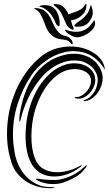

<svg xmlns="http://www.w3.org/2000/svg" viewBox="-20 -970 560 991"><path d="M281 -42Q317 -48 350.5 -64Q384 -80 411 -105Q413 -106 419 -112Q425 -118 427 -116Q429 -114 426 -110Q423 -106 421 -103Q401 -74 368.5 -55.5Q336 -37 301 -26Q272 -18 239 -20.5Q206 -23 177 -37Q168 -41 166 -43.5Q164 -46 166 -47Q168 -48 172.5 -48Q177 -48 181 -47Q192 -45 206.5 -43.5Q221 -42 235.5 -41.5Q250 -41 262 -41Q274 -41 281 -42ZM147 -336Q142 -301 142 -267.5Q142 -234 146.5 -204.5Q151 -175 160.5 -152Q170 -129 184 -114Q200 -98 223.5 -89.5Q247 -81 274.5 -81Q302 -81 332.5 -89Q363 -97 393 -114Q399 -118 401 -116Q403 -114 399.5 -111.5Q396 -109 393 -107Q367 -87 338 -75Q309 -63 279.5 -60Q250 -57 222.5 -63.5Q195 -70 173 -88Q152 -106 139 -131.5Q126 -157 119.5 -187.5Q113 -218 112 -251Q111 -284 114 -316Q118 -367 134 -419Q150 -471 176.5 -515Q203 -559 240 -592Q277 -625 323 -638Q346 -644 370 -643Q394 -642 414.5 -634Q435 -626 450 -610.5Q465 -595 470 -573Q475 -549 466 -526.5Q457 -504 441 -487.5Q425 -471 405 -464Q385 -457 367 -464Q366 -464 365.5 -467Q365 -470 369 -469Q381 -467 396.5 -474.5Q412 -482 424.5 -495Q437 -508 444.5 -526Q452 -544 449 -563Q446 -577 436.5 -587.5Q427 -598 412 -604.5Q397 -611 378.5 -613Q360 -615 340 -611Q302 -604 269.5 -577.5Q237 -551 212 -513Q187 -475 170 -428.5Q153 -382 147 -336ZM226 -5Q237 -4 248.5 -4Q260 -4 260 -1Q260 0 256 0.5Q252 1 247.5 1Q243 1 238 1Q233 1 232 1Q201 1 171 -8Q141 -17 115.5 -33.5Q90 -50 70 -74Q50 -98 40 -129Q20 -190 17 -248Q14 -306 22 -362Q26 -394 37.5 -434.5Q49 -475 68.5 -517Q88 -559 117.5 -600Q147 -641 188 -675Q231 -711 283.5 -723Q336 -735 384 -727Q432 -719 469 -693.5Q506 -668 518 -629Q519 -627 520 -620.5Q521 -614 519 -612Q518 -611 516 -617Q514 -623 512 -625Q470 -682 417 -697.5Q364 -713 312 -700.5Q260 -688 214 -654.5Q168 -621 141 -580Q94 -509 69.5 -429Q45 -349 47 -264Q48 -225 55.5 -182Q63 -139 85 -100Q107 -60 145.5 -33.5Q184 -7 226 -5ZM82 -381Q90 -434 107.5 -484Q125 -534 153.5 -575.5Q182 -617 224 -647Q266 -677 323 -689Q343 -693 368 -692.5Q393 -692 418 -683.5Q443 -675 464.5 -658Q486 -641 500 -611Q513 -582 509 -554Q505 -526 492 -503.5Q479 -481 460 -466Q441 -451 423 -449Q412 -447 411 -449.5Q410 -452 422 -456Q441 -462 460.5 -486.5Q480 -511 484 -549Q486 -568 479 -586.5Q472 -605 459 -619Q446 -633 428 -643Q410 -653 390 -656Q347 -662 311 -650Q275 -638 248.5 -619.5Q222 -601 205.5 -583Q189 -565 185 -559Q154 -520 131 -474.5Q108 -429 93 -379Q93 -378 91.5 -372Q90 -366 88.5 -359.5Q87 -353 85 -347.5Q83 -342 82 -342Q80 -342 80 -348Q80 -354 80 -360.5Q80 -367 81 -373Q82 -379 82 -381ZM469 -839Q467 -828 455.5 -815.5Q444 -803 428 -793.5Q412 -784 393.5 -779.5Q375 -775 360 -781Q352 -784 343.5 -789Q335 -794 328.5 -799Q322 -804 318.5 -808.5Q315 -813 317 -816Q319 -818 323.5 -815.5Q328 -813 332 -812Q359 -804 385 -806.5Q411 -809 434 -827Q441 -833 449.5 -843Q458 -853 462 -861Q465 -866 466 -865Q471 -860 471 -852Q471 -844 469 -839ZM166 -928Q191 -927 206 -917Q221 -907 231 -892.5Q241 -878 248.5 -860.5Q256 -843 264.5 -827.5Q273 -812 285.5 -800Q298 -788 319 -784Q332 -781 339.5 -774.5Q347 -768 351 -761Q355 -754 355 -748Q355 -742 354 -742Q349 -741 347.5 -744Q346 -747 342 -751.5Q338 -756 330 -760Q322 -764 306 -766Q278 -768 261 -778Q244 -788 233.5 -802Q223 -816 216.5 -833Q210 -850 203.5 -866.5Q197 -883 188.5 -897.5Q180 -912 164 -921Q159 -923 157.5 -926Q156 -929 166 -928ZM257 -946Q257 -949 262.5 -949Q268 -949 269 -949Q297 -947 311.5 -930.5Q326 -914 334 -896Q343 -900 354 -903.5Q365 -907 376 -911.5Q387 -916 396.5 -921.5Q406 -927 412 -935Q415 -938 418.5 -944.5Q422 -951 424 -950Q425 -950 426 -946.5Q427 -943 425 -932Q422 -912 410.5 -899Q399 -886 386 -878.5Q373 -871 361.5 -868Q350 -865 346 -865Q350 -849 353 -841Q356 -833 357.5 -830Q359 -827 359.5 -826Q360 -825 360 -822Q361 -815 353 -817Q331 -826 321.5 -846.5Q312 -867 302 -890Q294 -908 284 -919.5Q274 -931 257 -944ZM183 -938Q190 -942 199.5 -943Q209 -944 220 -943Q239 -942 252.5 -932.5Q266 -923 274 -908.5Q282 -894 285.5 -876.5Q289 -859 288 -843Q288 -841 287 -838Q286 -835 284 -835Q273 -836 266 -854Q259 -872 246 -892Q235 -907 220.5 -918.5Q206 -930 186 -936H184Q181 -936 183 -938ZM373 -832Q365 -833 364 -836.5Q363 -840 368 -844Q375 -852 386 -859Q397 -866 408 -875.5Q419 -885 429 -898Q439 -911 445 -932Q447 -937 447 -940.5Q447 -944 450 -943Q452 -943 454 -931Q459 -920 459 -906Q459 -892 454 -881Q446 -864 437 -854Q428 -844 418 -839Q408 -834 396.5 -833Q385 -832 373 -832Z"/></svg>

Font: Akronim
Style: Regular
Weight: 400
Designer: Grzegorz Klimczewski
Foundry: Fonty.PL
Version: Version 1.002